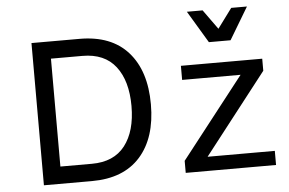

<svg xmlns="http://www.w3.org/2000/svg" viewBox="-53 -859 1407 936"><g transform="rotate(-5 650.0 -391.0)"><path d="M679 -348Q679 -184 597 -92Q515 0 360 0H125V-696H360Q515 -696 597 -604Q679 -512 679 -348ZM584 -348Q584 -471 529.5 -541.5Q475 -612 367 -612H213V-84H367Q475 -84 529.5 -154.5Q584 -225 584 -348ZM1261 -69V0H819V-59L1127 -453H841V-522H1239V-463L932 -69ZM970 -782 1039 -686 1110 -782H1187L1093 -625H987L893 -782Z"/></g></svg>

Font: Amiko
Style: Regular
Weight: 400
Designer: Pablo Impallari, Rodrigo Fuenzalida, Andres Torresi
Foundry: Impallari Type
Version: Version 1.001; ttfautohint (v1.3)